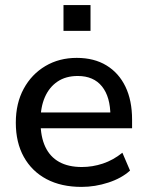

<svg xmlns="http://www.w3.org/2000/svg" viewBox="-20 -724 577 753"><path d="M300 9Q220 9 162.5 -21.5Q105 -52 73.5 -108.5Q42 -165 42 -243Q42 -319 73 -376Q104 -433 158 -465Q212 -497 281 -497Q349 -497 397.5 -467.5Q446 -438 472 -384Q498 -330 498 -255V-221H122V-283H430L413 -269Q413 -344 380 -385Q347 -426 285 -426Q238 -426 205.5 -404Q173 -382 156 -343Q139 -304 139 -252V-246Q139 -188 157.5 -148.5Q176 -109 212 -89Q248 -69 301 -69Q343 -69 383.5 -82.5Q424 -96 460 -125L490 -55Q457 -25 405 -8Q353 9 300 9ZM229 -603V-704H335V-603Z"/></svg>

Font: Nunito Sans 12pt SemiBold
Style: Regular
Weight: 600
Designer: Vernon Adams
Foundry: Vernon Adams
Version: Version 3.101;gftools[0.9.27]